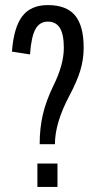

<svg xmlns="http://www.w3.org/2000/svg" viewBox="-20 -735 398 755"><path d="M136 -168Q136 -231 148.5 -284.5Q161 -338 189 -396Q231 -480 231 -547Q231 -600 215.5 -625Q200 -650 168 -650Q136 -650 119.5 -620.5Q103 -591 98 -521L27 -532Q34 -627 67.5 -671Q101 -715 168 -715Q241 -715 275 -674.5Q309 -634 309 -547Q309 -502 296 -458.5Q283 -415 252 -357Q196 -251 196 -168ZM127 0V-92H206V0Z"/></svg>

Font: Pathway Gothic One
Style: Regular
Weight: 400
Version: Version 1.003; ttfautohint (v1.8.4.7-5d5b);gftools[0.9.26]